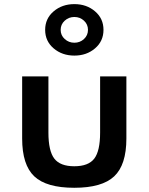

<svg xmlns="http://www.w3.org/2000/svg" viewBox="-20 -874 704 910"><path d="M332 16Q463.5 16 521.2 -38.2Q579 -92.5 579 -217.5V-512H454.5V-245.5Q454.5 -158.5 426.8 -122.2Q399 -86 332 -86Q265.5 -86 237.5 -122.2Q209.5 -158.5 209.5 -245.5V-512H85V-217.5Q85 -92.5 142.5 -38.2Q200 16 332 16ZM332.5 -610.5Q390.5 -610.5 430.5 -644.8Q470.5 -679 470.5 -732.5Q470.5 -786 430.5 -820.2Q390.5 -854.5 332.5 -854.5Q274.5 -854.5 234.2 -820.2Q194 -786 194 -732.5Q194 -679 234.2 -644.8Q274.5 -610.5 332.5 -610.5ZM332.5 -671.5Q306 -671.5 286.8 -689Q267.5 -706.5 267.5 -732.5Q267.5 -758.5 286.8 -776Q306 -793.5 332.5 -793.5Q359 -793.5 378 -776Q397 -758.5 397 -732.5Q397 -706.5 378 -689Q359 -671.5 332.5 -671.5Z"/></svg>

Font: Spartan SemiBold
Style: Regular
Weight: 600
Designer: Matt Bailey, Mirko Velimirovic
Foundry: Matt Bailey
Version: Version 1.003; ttfautohint (v1.8.3)